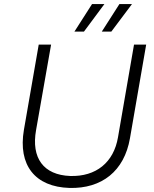

<svg xmlns="http://www.w3.org/2000/svg" viewBox="-20 -920 758 947"><path d="M323 7C482 11 593 -76 621 -238L701 -700H641L562 -243C541 -119 454 -48 326 -52C195 -57 133 -140 158 -279L232 -700H171L98 -280C68 -105 153 2 323 7ZM394 -764 495 -900H434L347 -764ZM529 -764 631 -900H569L482 -764Z"/></svg>

Font: Fixel Display 20240404 Light
Style: Italic
Weight: 300
Italic angle: -10°
Designer: AlfaBravo + MacPaw
Foundry: Kyrylo Tkachov, Marchela Mozhyna, Serhii Makarenko, Maria Weinstein, Zakhar Kryvoshyya
Version: Version 1.211;Glyphs 3.2 (3225)